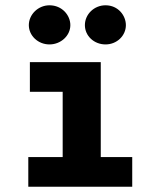

<svg xmlns="http://www.w3.org/2000/svg" viewBox="-20 -706 603 726"><path d="M167 -538C210 -538 246 -571 246 -611C246 -648 215 -686 167 -686C124 -686 89 -651 89 -611C89 -571 124 -538 167 -538ZM379 -538C422 -538 456 -571 456 -611C456 -647 427 -686 379 -686C336 -686 301 -652 301 -611C301 -570 336 -538 379 -538ZM87 0H480V-112H361V-471H93V-359H217V-112H87Z"/></svg>

Font: Inconsolata SemiExpanded Black
Style: Regular
Weight: 900
Width: 6
Monospace: yes
Designer: Raph Levien, Cyreal, Brenton Simpson
Foundry: Raph Levien, Cyreal, Google
Version: Version 3.100